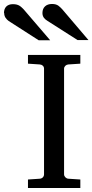

<svg xmlns="http://www.w3.org/2000/svg" viewBox="-108 -948 466 968"><path d="M33 0H297V-43L236 -47C225 -48 215 -58 215 -69V-602C215 -613 225 -622 236 -623L297 -627V-671H33V-627L93 -623C105 -622 114 -614 114 -602V-69C114 -57 105 -48 93 -47L33 -43ZM-87 -883C-87 -863 -76 -851 -64 -842L87 -745H145L12 -900C-3 -915 -13 -927 -43 -927C-72 -927 -88 -910 -88 -882ZM106 -882C106 -862 118 -851 131 -843L283 -746H338L206 -901C192 -915 183 -928 154 -928C125 -928 106 -911 106 -883Z"/></svg>

Font: Veleka
Style: Regular
Weight: 400
Designer: Stefan Peev, Context Ltd, 2016; SIL International, 1997-2014.
Foundry: Stefan Peev, Context Ltd, 2016
Version: Version 1.000